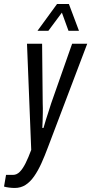

<svg xmlns="http://www.w3.org/2000/svg" viewBox="-81 -744 453 953"><path d="M-8 189Q-21 189 -36.5 187Q-52 185 -61 182L-51 124H-16Q2 124 17 109Q32 94 46 66Q60 38 74 0L53 -527H128L131 -231Q132 -206 131.5 -183.5Q131 -161 130.5 -142.5Q130 -124 129 -109H135Q137 -114 139.5 -124.5Q142 -135 147 -150Q152 -165 158.5 -185.5Q165 -206 173 -231L277 -527H352L157 -13Q141 30 124.5 66.5Q108 103 88.5 131Q69 159 45.5 174Q22 189 -8 189ZM105 -591 202 -724H261L311 -591H259L215 -712H249L159 -591Z"/></svg>

Font: Archivo ExtraCondensed
Style: Italic
Weight: 400
Width: 2
Italic angle: -10°
Designer: Hector Gatti
Foundry: Omnibus-Type
Version: Version 2.001